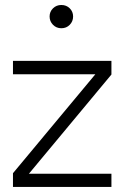

<svg xmlns="http://www.w3.org/2000/svg" viewBox="-20 -738 491 758"><path d="M31.2 -444.8V-497.6H419.9V-443.8L94.2 -52.2H419.9V0H31.2V-54.2L356.4 -444.8ZM175.8 -672.9Q175.8 -691.9 189.2 -705.1Q202.6 -718.3 222.2 -718.3Q242.2 -718.3 255.4 -705.1Q268.6 -691.9 268.6 -672.9Q268.6 -653.8 255.4 -640.1Q242.2 -626.5 222.2 -626.5Q202.6 -626.5 189.2 -640.1Q175.8 -653.8 175.8 -672.9Z"/></svg>

Font: Estedad-FD Light
Style: Regular
Weight: 300
Designer: Amin Abedi
Version: Version 7.3